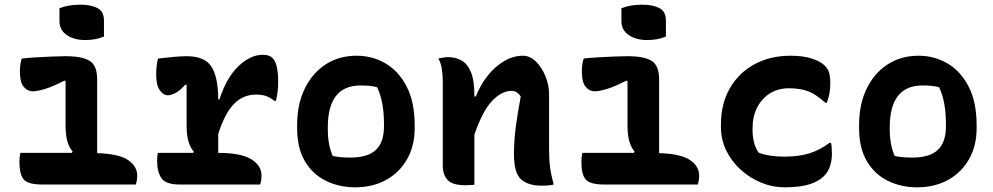

<svg xmlns="http://www.w3.org/2000/svg" viewBox="-20 -788 4240 820"><path d="M67 -135H287L290 -141Q260 -175 260 -251V-440L256 -444Q203 -417 170.5 -407.5Q138 -398 120 -398Q97 -398 81 -417.5Q65 -437 65 -482Q65 -516 73 -538Q98 -541 132.5 -543Q167 -545 201.5 -546.5Q236 -548 260 -548Q331 -548 363 -528Q395 -508 395 -449V-134Q488 -131 527 -104.5Q566 -78 566 -38Q566 -18 560 0H160Q101 0 82 -21Q63 -42 63 -96Q63 -119 67 -135ZM234 -753Q272 -768 324 -768Q368 -768 396 -753.5Q424 -739 424 -701V-632Q390 -617 344 -617Q296 -617 265 -638.5Q234 -660 234 -697Z M654 -135H805L808 -140Q777 -174 777 -251V-425L772 -427Q747 -399 728 -390Q709 -381 697 -381Q678 -381 662.5 -402.5Q647 -424 647 -469Q647 -488 649 -506.5Q651 -525 655 -538Q680 -541 716.5 -544.5Q753 -548 777 -548Q855 -548 883.5 -502.5Q912 -457 912 -363H917Q948 -458 999 -506Q1050 -554 1102 -554Q1131 -554 1144 -540Q1168 -517 1168 -438Q1168 -393 1158 -357H1152Q1135 -371 1117.5 -377.5Q1100 -384 1073 -384Q1019 -384 980 -345Q941 -306 912 -216V-135H913Q1009 -135 1053 -108Q1097 -81 1097 -38Q1097 -18 1091 0H747Q688 0 669.5 -27Q651 -54 651 -103Q651 -120 654 -135Z M1503 -550Q1570 -550 1626 -517.5Q1682 -485 1716.5 -419Q1751 -353 1751 -253V-240Q1751 -165 1718.5 -108Q1686 -51 1629 -19.5Q1572 12 1496 12Q1429 12 1372.5 -15.5Q1316 -43 1282.5 -99Q1249 -155 1249 -241V-254Q1249 -343 1281.5 -409.5Q1314 -476 1371 -513Q1428 -550 1503 -550ZM1520 -423Q1380 -423 1380 -244V-237Q1380 -169 1401 -122Q1432 -115 1476 -115Q1550 -115 1585 -147.5Q1620 -180 1620 -250V-257Q1620 -354 1591 -415Q1567 -423 1520 -423Z M2006 1Q1995 2 1986.5 2.5Q1978 3 1967 3Q1912 3 1891.5 -19.5Q1871 -42 1871 -79V-441Q1871 -467 1867 -493.5Q1863 -520 1852 -538Q1863 -540 1873 -542Q1883 -544 1893 -544Q1926 -544 1951.5 -529.5Q1977 -515 1991.5 -479.5Q2006 -444 2006 -382V-376H2012Q2032 -426 2063 -465Q2094 -504 2133 -527Q2172 -550 2213 -550Q2244 -550 2269 -525Q2294 -500 2309.5 -462.5Q2325 -425 2325 -386V-154Q2325 -108 2329 -75.5Q2333 -43 2345 0Q2332 3 2319.5 4Q2307 5 2293 5Q2236 5 2205.5 -22Q2175 -49 2175 -129Q2175 -187 2183 -247Q2191 -307 2204 -376Q2188 -400 2165 -400Q2124 -400 2083 -358.5Q2042 -317 2006 -213Z M2467 -135H2687L2690 -141Q2660 -175 2660 -251V-440L2656 -444Q2603 -417 2570.5 -407.5Q2538 -398 2520 -398Q2497 -398 2481 -417.5Q2465 -437 2465 -482Q2465 -516 2473 -538Q2498 -541 2532.5 -543Q2567 -545 2601.5 -546.5Q2636 -548 2660 -548Q2731 -548 2763 -528Q2795 -508 2795 -449V-134Q2888 -131 2927 -104.5Q2966 -78 2966 -38Q2966 -18 2960 0H2560Q2501 0 2482 -21Q2463 -42 2463 -96Q2463 -119 2467 -135ZM2634 -753Q2672 -768 2724 -768Q2768 -768 2796 -753.5Q2824 -739 2824 -701V-632Q2790 -617 2744 -617Q2696 -617 2665 -638.5Q2634 -660 2634 -697Z M3357 -550Q3410 -550 3447 -538Q3484 -526 3501 -509Q3515 -496 3520.5 -479.5Q3526 -463 3526 -432Q3526 -409 3522.5 -389.5Q3519 -370 3511 -349H3505Q3467 -384 3433 -397.5Q3399 -411 3349 -411Q3303 -411 3268 -389Q3233 -367 3213.5 -328.5Q3194 -290 3194 -240V-230Q3194 -207 3199.5 -183Q3205 -159 3220 -136Q3265 -119 3330 -119Q3393 -119 3438 -133.5Q3483 -148 3523 -178H3529Q3533 -161 3533 -133Q3533 -69 3498 -35Q3476 -13 3436 -0.5Q3396 12 3330 12Q3279 12 3230.5 -8Q3182 -28 3143 -63.5Q3104 -99 3081.5 -145.5Q3059 -192 3059 -245V-256Q3059 -345 3097 -411Q3135 -477 3202 -513.5Q3269 -550 3357 -550Z M3903 -550Q3970 -550 4026 -517.5Q4082 -485 4116.5 -419Q4151 -353 4151 -253V-240Q4151 -165 4118.5 -108Q4086 -51 4029 -19.5Q3972 12 3896 12Q3829 12 3772.5 -15.5Q3716 -43 3682.5 -99Q3649 -155 3649 -241V-254Q3649 -343 3681.5 -409.5Q3714 -476 3771 -513Q3828 -550 3903 -550ZM3920 -423Q3780 -423 3780 -244V-237Q3780 -169 3801 -122Q3832 -115 3876 -115Q3950 -115 3985 -147.5Q4020 -180 4020 -250V-257Q4020 -354 3991 -415Q3967 -423 3920 -423Z"/></svg>

Font: Recursive Mn Csl St
Style: Bold
Weight: 700
Monospace: yes
Version: Version 1.079;hotconv 1.0.112;makeotfexe 2.5.65598; ttfautoh